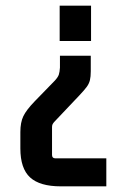

<svg xmlns="http://www.w3.org/2000/svg" viewBox="-20 -510 422 679"><path d="M192 -313H301V-258Q301 -239 298 -226.5Q295 -214 286.5 -202.5Q278 -191 261 -173L171 -78Q167 -73 165.5 -69.5Q164 -66 164 -60V38Q164 50 176 50H356V149H195Q121 149 86.5 117.5Q52 86 52 15V-43Q52 -77 62.5 -99Q73 -121 103 -152L174 -225Q185 -237 188 -246Q191 -255 192 -271ZM191 -490H302V-365H191Z"/></svg>

Font: Gemunu Libre ExtraLight
Style: Bold
Weight: 700
Version: Version 1.100